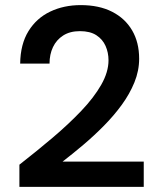

<svg xmlns="http://www.w3.org/2000/svg" viewBox="-20 -732 627 752"><path d="M56 0V-87Q124 -140 186.5 -193Q249 -246 298.5 -298Q348 -350 376.5 -400Q405 -450 405 -496Q405 -526 393.5 -552Q382 -578 357.5 -594Q333 -610 293 -610Q254 -610 227.5 -593Q201 -576 187.5 -547.5Q174 -519 174 -483H59Q60 -559 91.5 -610Q123 -661 176.5 -686.5Q230 -712 296 -712Q368 -712 419 -686Q470 -660 497.5 -613Q525 -566 525 -502Q525 -455 506.5 -409.5Q488 -364 457 -321.5Q426 -279 387 -239.5Q348 -200 306 -164.5Q264 -129 225 -99H543V0Z"/></svg>

Font: DM Sans 11pt SemiBold
Style: Regular
Weight: 600
Version: Version 4.004;gftools[0.9.30]